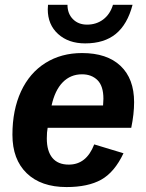

<svg xmlns="http://www.w3.org/2000/svg" viewBox="-20 -755 596 785"><path d="M174.8 -232.4Q171.4 -215.3 171.4 -189Q171.4 -137.2 194.1 -109.6Q216.8 -82 261.2 -82Q297.4 -82 323.2 -102.5Q349.1 -123 365.2 -164.6L484.9 -128.4Q448.2 -50.8 394 -20.5Q339.8 9.8 252 9.8Q147.9 9.8 89.4 -46.6Q30.8 -103 30.8 -204.1Q30.8 -305.2 65.9 -381.3Q101.1 -457 165.8 -497.6Q230.5 -538.1 315.4 -538.1Q417.5 -538.1 472.9 -485.6Q528.3 -433.1 528.3 -337.4Q528.3 -289.1 516.6 -232.4ZM190.9 -323.7H401.4L402.8 -351.1Q402.8 -403.3 378.7 -427.2Q354.5 -451.2 315.4 -451.2Q268.6 -451.2 236.6 -418.7Q204.6 -386.2 190.9 -323.7ZM328.1 -577.6Q259.8 -577.6 217.5 -616Q175.3 -654.3 175.3 -716.8L176.3 -735.4H255.9Q255.9 -699.2 278.1 -676.8Q300.3 -654.3 335.9 -654.3Q374 -654.3 402.1 -675.5Q430.2 -696.8 441.9 -735.4H522Q501 -655.3 453.6 -616.5Q406.2 -577.6 328.1 -577.6Z"/></svg>

Font: Arimo
Style: Italic
Weight: 400
Italic angle: -12°
Designer: Steve Matteson
Foundry: Monotype Imaging Inc.
Version: Version 1.33